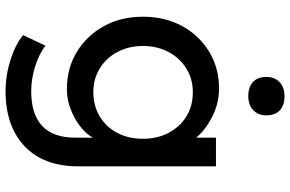

<svg xmlns="http://www.w3.org/2000/svg" viewBox="-196 -615 1041 689"><g transform="rotate(90 324.5 -270.5)"><path d="M307 230Q251 230 195.5 212.5Q140 195 106 167L144 87Q174 110 218.5 124Q263 138 307 138Q474 138 474 -20V-83Q460 -58 432.5 -37Q405 -16 370.5 -3Q336 10 300 10Q225 10 166.5 -25.5Q108 -61 74 -122.5Q40 -184 40 -263Q40 -342 73.5 -403.5Q107 -465 165.5 -500.5Q224 -536 297 -536Q352 -536 400 -511Q448 -486 474 -454V-525H577V-32Q577 93 505 161.5Q433 230 307 230ZM311 -85Q360 -85 398 -108Q436 -131 457 -171Q478 -211 478 -263Q478 -315 456.5 -355.5Q435 -396 397.5 -419Q360 -442 311 -442Q263 -442 225.5 -418.5Q188 -395 166.5 -354.5Q145 -314 145 -263Q145 -212 166.5 -171.5Q188 -131 225.5 -108Q263 -85 311 -85ZM325 -641Q292 -641 274 -658Q256 -675 256 -706Q256 -735 274.5 -753Q293 -771 325 -771Q358 -771 376 -754Q394 -737 394 -706Q394 -677 375.5 -659Q357 -641 325 -641Z"/></g></svg>

Font: Lexend Deca
Style: Regular
Weight: 400
Designer: Bonnie Shaver-Troup, Thomas Jockin
Foundry: Lexend
Version: Version 1.008; ttfautohint (v1.8.4.7-5d5b)